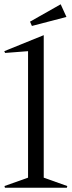

<svg xmlns="http://www.w3.org/2000/svg" viewBox="-42 -876 334 896"><path d="M-18.1 -628.9 -22 -637.2 162.1 -711.9V-46.9L272 -7.8L270 0H-19L-21 -7.8L88.9 -46.9V-637.2ZM98.1 -774.9 241.2 -856 268.1 -796.9 106.9 -754.9Z"/></svg>

Font: Halibut Cnd
Style: Regular
Weight: 400
Width: 3
Designer: Matteo Maggi
Foundry: Collletttivo
Version: Version 3.080 | FøM Fix